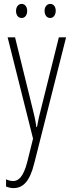

<svg xmlns="http://www.w3.org/2000/svg" viewBox="-20 -720 367 982"><path d="M62 -664C62 -643 73 -628 91 -628C107 -628 119 -642 119 -664C119 -686 107 -700 91 -700C73 -700 62 -684 62 -664ZM208 -665C208 -643 219 -628 237 -628C253 -628 265 -643 265 -665C265 -687 253 -700 237 -700C220 -700 208 -685 208 -665ZM19 -529 149 -11 119 110C99 186 74 206 47 206C35 206 21 202 11 197V234C24 239 35 242 49 242C97 242 132 209 155 116L318 -529H281L189 -160C182 -134 176 -109 169 -70H166C163 -89 163 -100 148 -159L57 -529Z"/></svg>

Font: Noto Sans Georgian ExtraCondensed ExtraLight
Style: Regular
Weight: 200
Width: 2
Designer: Monotype Design Team, Akaki Razmadze
Foundry: Google LLC
Version: Version 2.005